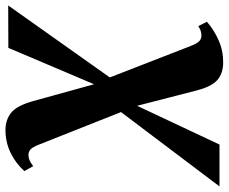

<svg xmlns="http://www.w3.org/2000/svg" viewBox="-149 -499 836 702"><g transform="rotate(90 269.0 -148.0)"><path d="M393.5 250Q356.5 250 330.5 229.5Q304.5 209 287.5 148.5L222 -88.5L205 -121.5L86 -427.5Q77 -450 68.8 -458.2Q60.5 -466.5 48 -466.5Q37.5 -466.5 29.2 -463.2Q21 -460 13.5 -455L-2.5 -486.5Q27.5 -512.5 65 -529.2Q102.5 -546 145.5 -546Q186.5 -546 210.8 -524.5Q235 -503 249 -448L309 -215L323 -184.5L446.5 127Q456 151 464.5 158.5Q473 166 485.5 166Q494 166 503.5 162.2Q513 158.5 525.5 148.5L543.5 181Q513.5 214 475.2 232Q437 250 393.5 250ZM-62 240 213.5 -149 291.5 -203 446.5 -532.5H599.5L313.5 -153.5L235 -95L93 239.5Z"/></g></svg>

Font: Merriweather 72pt Black
Style: Italic
Weight: 900
Italic angle: -7.8°
Version: Version 2.101